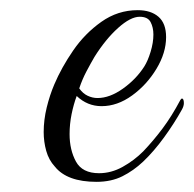

<svg xmlns="http://www.w3.org/2000/svg" viewBox="-20 -350 382 378"><path d="M170 8Q112 8 88 -22Q76 -35 71 -53Q66 -71 66 -90Q66 -114 72 -138.5Q78 -163 87 -184Q101 -217 124 -250.5Q147 -284 179.5 -307Q212 -330 251 -330Q277 -330 292 -317Q307 -304 307 -277Q307 -246 288 -214.5Q269 -183 240 -162Q211 -141 180 -141Q152 -141 131 -161Q125 -145 121 -125.5Q117 -106 117 -86Q117 -55 129.5 -32Q142 -9 175 -9Q199 -9 221.5 -21.5Q244 -34 262 -52Q282 -73 300 -97Q318 -121 335 -153Q337 -156 338 -156Q342 -156 342 -147Q342 -141 338 -134Q323 -107 303 -79.5Q283 -52 262 -32Q243 -14 221 -3Q199 8 170 8ZM136 -176Q143 -166 152.5 -161.5Q162 -157 172 -157Q196 -157 222 -175.5Q248 -194 264 -219Q271 -230 276.5 -248Q282 -266 282 -282Q282 -296 276.5 -306.5Q271 -317 255 -317Q237 -317 212.5 -295Q188 -273 166 -238Q159 -226 150.5 -210Q142 -194 136 -176Z"/></svg>

Font: MonteCarlo
Style: Regular
Weight: 400
Designer: Robert E. Leuschke
Foundry: Robert E. Leuschke
Version: Version 1.010; ttfautohint (v1.8.3)